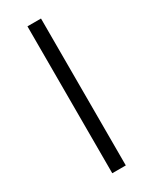

<svg xmlns="http://www.w3.org/2000/svg" viewBox="-186 -751 637 798"><g transform="rotate(-30 132.5 -352.5)"><path d="M100 0V-705H165V0Z"/></g></svg>

Font: Nunito Sans 7pt Condensed Light
Style: Regular
Weight: 300
Width: 3
Designer: Vernon Adams
Foundry: Vernon Adams
Version: Version 3.101;gftools[0.9.27]